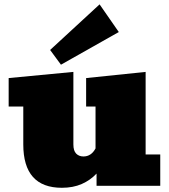

<svg xmlns="http://www.w3.org/2000/svg" viewBox="-20 -869 792 898"><path d="M269.5 9.3Q88.9 9.3 88.9 -193.8V-370.6H20.5V-503.9L323.2 -532.7V-193.4Q323.2 -163.6 336.4 -150.4Q349.6 -137.2 370.1 -137.2Q406.7 -137.2 426.8 -174.8V-370.6H382.8V-503.9L661.1 -532.7V-146.5H729.5V0H431.6V-57.1Q402.3 -25.9 362.1 -8.3Q321.8 9.3 269.5 9.3ZM265.1 -566.4 214.4 -635.3 445.8 -848.6 535.6 -719.2Z"/></svg>

Font: Bevan
Style: Regular
Weight: 400
Designer: Vernon Adams
Foundry: Vernon Adams
Version: Version 2.100; ttfautohint (v1.8.3)